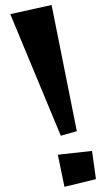

<svg xmlns="http://www.w3.org/2000/svg" viewBox="-20 -720 424 765"><path d="M222.2 -179.2 21 -663.6 185.5 -700.2 286.1 -197.3ZM236.8 24.4 210.4 -103.5 346.7 -118.7 362.3 -6.3Z"/></svg>

Font: Some Time Later
Style: Regular
Weight: 400
Version: Version 003.300